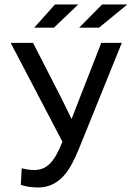

<svg xmlns="http://www.w3.org/2000/svg" viewBox="-20 -830 590 859"><path d="M77.1 -77.1Q92.8 -73.2 106.4 -71.3Q120.1 -69.3 132.8 -69.3Q152.3 -69.3 169.2 -75.4Q186 -81.5 201.4 -96.2Q216.8 -110.8 231 -135.3Q245.1 -159.7 259.3 -195.8L27.8 -638.2H127.9L253.9 -392.1L299.8 -298.8H300.8L335 -387.2L433.1 -638.2H524.9L333 -164.1Q318.4 -127.9 301.5 -96.4Q284.7 -64.9 263.2 -41.5Q241.7 -18.1 213.6 -4.6Q185.5 8.8 148.9 8.8Q131.8 8.8 113 6.3Q94.2 3.9 73.2 -2.9ZM330.1 -810.1 221.2 -706.1H132.8L226.1 -810.1ZM549.8 -810.1 422.9 -706.1H334L437 -810.1ZM0 -638.2Z"/></svg>

Font: Code New Roman
Style: Regular
Weight: 400
Monospace: yes
Designer: Sam Radian
Foundry: Code New Roman
Version: Version 2.00 November 29, 2014